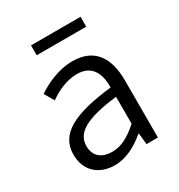

<svg xmlns="http://www.w3.org/2000/svg" viewBox="-175 -846 910 977"><g transform="rotate(-30 279.5 -358.0)"><path d="M217 13C285 13 347 -22 399 -66H402L409 0H476V-335C476 -465 424 -554 293 -554C206 -554 130 -514 83 -483L116 -426C157 -455 215 -486 280 -486C373 -486 396 -414 395 -341C163 -315 60 -257 60 -139C60 -41 128 13 217 13ZM239 -53C184 -53 139 -79 139 -144C139 -218 204 -264 395 -286V-128C340 -79 294 -53 239 -53ZM151 -671H442V-729H151Z"/></g></svg>

Font: Source Han Sans JP Normal
Style: Regular
Weight: 350
Designer: Ryoko NISHIZUKA 西塚涼子 (kana, bopomofo & ideographs); Paul D. Hunt (Latin, Greek & Cyrillic); Sandoll Communications 산돌커뮤니
Foundry: Adobe
Version: Version 2.002;hotconv 1.0.116;makeotfexe 2.5.65601